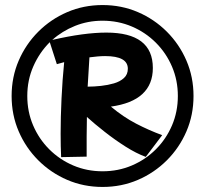

<svg xmlns="http://www.w3.org/2000/svg" viewBox="-20 -760 812 760"><path d="M386 -20Q311 -20 246 -48Q181 -76 131.5 -125.5Q82 -175 54 -240Q26 -305 26 -380Q26 -455 54 -520Q82 -585 131.5 -634.5Q181 -684 246 -712Q311 -740 386 -740Q461 -740 526 -712Q591 -684 640.5 -634.5Q690 -585 718 -520Q746 -455 746 -380Q746 -305 718 -240Q690 -175 640.5 -125.5Q591 -76 526 -48Q461 -20 386 -20ZM222 -138Q221 -158 220.5 -181.5Q220 -205 220 -231Q220 -295 223.5 -369.5Q227 -444 234 -514Q219 -510 205 -506L177 -593Q136 -552 112 -497.5Q88 -443 88 -380Q88 -318 111 -264Q134 -210 175 -169Q216 -128 270 -105Q324 -82 386 -82Q448 -82 502 -105Q556 -128 597 -169Q638 -210 661 -264Q684 -318 684 -380Q684 -442 661 -496Q638 -550 597 -591Q556 -632 502 -655Q448 -678 386 -678Q328 -678 277 -657.5Q226 -637 187 -602Q313 -631 401 -631Q585 -631 585 -491Q585 -361 419 -338Q468 -297 519 -270.5Q570 -244 622 -225L557 -139Q519 -153 476.5 -180Q434 -207 394 -238.5Q354 -270 324 -297Q323 -259 323 -220Q323 -181 323 -140ZM396 -538Q381 -538 365.5 -536.5Q350 -535 334 -533Q330 -476 327 -417Q352 -417 379.5 -420Q407 -423 431 -430Q455 -437 470.5 -451Q486 -465 486 -488Q486 -538 396 -538Z"/></svg>

Font: Mochiy Pop P One
Style: Regular
Weight: 400
Designer: FONTDASU
Foundry: FONTDASU / Google Inc. / Adobe
Version: Version 2.000